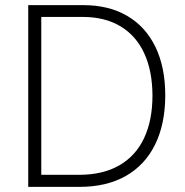

<svg xmlns="http://www.w3.org/2000/svg" viewBox="-20 -727 718 747"><path d="M89.8 0V-707H304.7Q403.8 -707 475.3 -665Q546.9 -623 585 -543.9Q623 -464.8 623 -355.5Q622.6 -244.1 583.3 -164.3Q543.9 -84.5 469.2 -42.2Q394.5 0 290 0ZM288.1 -46.9Q379.9 -46.9 443.8 -83.5Q507.8 -120.1 540.5 -189.5Q573.2 -258.8 573.2 -355.5Q572.8 -450.7 541.3 -519.3Q509.8 -587.9 449 -624.5Q388.2 -661.1 301.8 -661.1H140.6V-46.9Z"/></svg>

Font: Pretendard ExtraLight
Style: Regular
Weight: 200
Designer: Base glyphs from Inter by Rasmus Andersson; Hangeul glyphs from Noto Sans CJK(Source Han Sans) by Jang Soo-young and Kan
Foundry: Kil Hyung-jin
Version: Version 1.309